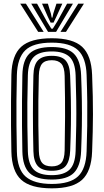

<svg xmlns="http://www.w3.org/2000/svg" viewBox="-20 -1019 568 1049"><path d="M263.2 10Q147.2 10 95.9 -36.8Q44.5 -83.5 42.2 -191Q40.8 -266 40.2 -333.2Q39.8 -400.5 40.2 -467.8Q40.8 -535 42.2 -610Q44.5 -717 95.9 -763.5Q147.2 -810 263.2 -810Q378.5 -810 428.9 -763.1Q479.2 -716.2 483.2 -610.5Q485.8 -546 486.9 -493.8Q488 -441.5 487.9 -394.2Q487.8 -347 486.6 -297.8Q485.5 -248.5 483.2 -190Q479.2 -82.5 428 -36.2Q376.8 10 263.2 10ZM263.2 -14Q362.8 -14 406.5 -55.6Q450.2 -97.2 453.2 -192Q455.8 -266 456.6 -330.6Q457.5 -395.2 456.8 -462Q456 -528.8 453.2 -609Q450.2 -703.2 406.5 -744.6Q362.8 -786 263.2 -786Q160.8 -786 117.8 -743.9Q74.8 -701.8 72.2 -609Q70.5 -535 69.9 -468.2Q69.2 -401.5 70 -334.4Q70.8 -267.2 72.2 -192Q74.2 -93.5 120.6 -53.8Q167 -14 263.2 -14ZM263.2 -38Q178.5 -38 141.2 -73.8Q104 -109.5 102.2 -192Q100.8 -266 100.2 -333Q99.8 -400 100.2 -467.2Q100.8 -534.5 102.2 -609Q104 -691 141.1 -726.5Q178.2 -762 263.2 -762Q346.2 -762 383.1 -726.1Q420 -690.2 423.2 -608Q426.2 -533.5 427.2 -466.6Q428.2 -399.8 427.2 -333.1Q426.2 -266.5 423.2 -193Q420 -111.2 383.6 -74.6Q347.2 -38 263.2 -38ZM263.2 -62Q328.2 -62 359.5 -91.6Q390.8 -121.2 393.2 -194Q395.8 -267.5 396.6 -333.8Q397.5 -400 396.6 -466.5Q395.8 -533 393.2 -607Q390.8 -679.5 359.4 -708.8Q328 -738 263.2 -738Q194 -738 164 -707.5Q134 -677 132.2 -608Q130 -523.2 129.4 -457.8Q128.8 -392.2 129.6 -330Q130.5 -267.8 132.2 -193Q134 -124 163.8 -93Q193.5 -62 263.2 -62ZM263.2 -86Q210.5 -86 187.1 -111.2Q163.8 -136.5 162.5 -193Q157.2 -396.5 162.5 -608Q163.8 -664.5 187.4 -689.2Q211 -714 263.2 -714Q315.8 -714 338.5 -688.6Q361.2 -663.2 363.2 -606.5Q366.2 -532.2 367.2 -468Q368.2 -403.8 367.4 -338.8Q366.5 -273.8 363.5 -197Q361.5 -141.2 340.1 -113.6Q318.8 -86 263.2 -86ZM263.2 -110Q298.8 -110 315.5 -129.6Q332.2 -149.2 333.2 -197Q335 -283.8 335.5 -379.9Q336 -476 333.2 -604Q332.2 -652.5 314.9 -671.2Q297.5 -690 263.2 -690Q226.2 -690 209.9 -670.8Q193.5 -651.5 192.2 -607Q190.2 -533.5 189.6 -467.2Q189 -401 189.6 -334.5Q190.2 -268 192.2 -194Q193.5 -149 209.9 -129.5Q226.2 -110 263.2 -110ZM90.5 -999H121.5L218.5 -845H188.5ZM150.5 -999H182.5L235.2 -903.2L260.5 -862.5H268.5L293.8 -903L346.5 -999H378.5L286.5 -845H242.5ZM209.5 -999H241.5L258.2 -944.5L262.5 -922.8H266.5L271 -944.5L288.5 -999H320.5L288.2 -928.2L272.5 -895.5H256.5L241 -928.2ZM407.5 -999H438.5L340.5 -845H310.5Z"/></svg>

Font: Big Shoulders Inline Text Black
Style: Regular
Weight: 900
Designer: Patric King
Foundry: XO Type Co
Version: Version 1.000